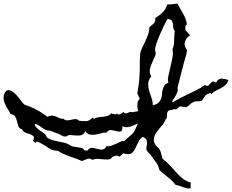

<svg xmlns="http://www.w3.org/2000/svg" viewBox="-110 -904 1301 1077"><path d="M1170.9 -455.1Q1166 -437.5 1154.8 -427.2Q1143.6 -417 1129.4 -409.7Q1115.2 -402.3 1100.6 -395Q1085.9 -387.7 1075.2 -376L1069.3 -382.8L1067.4 -381.8Q1053.7 -377 1046.9 -372.1Q1040 -367.2 1032.2 -353.5Q1024.4 -339.8 1018.1 -337.4Q1011.7 -335 995.1 -335.9Q984.4 -335.9 976.6 -332.5Q968.8 -329.1 961.9 -323.7Q955.1 -318.4 948.7 -312Q942.4 -305.7 933.6 -301.8Q925.8 -304.7 916.5 -305.2Q907.2 -305.7 899.4 -307.6Q894.5 -302.7 888.2 -298.3Q881.8 -293.9 877 -289.1Q873 -293 868.7 -292Q864.3 -291 859.4 -289.1Q855.5 -287.1 853 -287.6Q850.6 -288.1 845.7 -287.1Q834 -284.2 830.6 -277.8Q827.1 -271.5 826.7 -263.2Q826.2 -254.9 826.2 -247.1Q826.2 -239.3 820.3 -235.4H819.3V-234.4Q812.5 -214.8 796.9 -197.8Q781.2 -180.7 768.6 -162.6Q755.9 -144.5 752.9 -125.5Q750 -106.4 768.6 -83V-82H769.5Q786.1 -70.3 791.5 -51.3Q796.9 -32.2 801.8 -13.7L802.7 -12.7Q820.3 1 835 15.6Q849.6 30.3 864.3 46.9Q885.7 72.3 907.2 91.3Q928.7 110.4 960.9 121.1Q959 128.9 959.5 136.7Q960 144.5 959 152.3Q947.3 154.3 937 151.9Q926.8 149.4 917 146Q907.2 142.6 897.5 138.7Q887.7 134.8 876 133.8Q855.5 108.4 831.5 89.8Q807.6 71.3 783.2 48.8Q780.3 30.3 772.5 17.6Q764.6 4.9 752.9 -9.8Q748 -15.6 743.7 -23.4Q739.3 -31.2 733.4 -37.1Q727.5 -42 719.2 -51.8Q710.9 -61.5 710.9 -69.3Q710.9 -78.1 712.9 -86.4Q714.8 -94.7 714.8 -103.5Q714.8 -116.2 709 -123.5Q703.1 -130.9 692.4 -135.7L690.4 -136.7L689.5 -135.7Q675.8 -126 669.9 -115.2Q664.1 -104.5 657.2 -88.9Q651.4 -75.2 645.5 -64.5Q639.6 -53.7 631.3 -46.9Q623 -40 611.3 -39.1Q599.6 -38.1 583 -43.9H581.1Q576.2 -39.1 570.8 -34.2Q565.4 -29.3 559.6 -24.4Q551.8 -33.2 540 -30.3Q528.3 -27.3 518.6 -23.4V-22.5Q512.7 -10.7 500 -9.8Q487.3 -8.8 471.2 -10.3Q455.1 -11.7 438.5 -12.7Q421.9 -13.7 408.2 -6.8Q400.4 -13.7 393.1 -14.2Q385.7 -14.6 378.4 -12.2Q371.1 -9.8 363.3 -5.9Q355.5 -2 347.7 -1Q336.9 -6.8 317.9 -13.7Q298.8 -20.5 278.3 -27.8Q257.8 -35.2 240.2 -43Q222.7 -50.8 215.8 -58.6H214.8Q193.4 -58.6 179.2 -64.9Q165 -71.3 147.5 -84Q134.8 -91.8 124 -98.1Q113.3 -104.5 97.7 -109.4L95.7 -110.4Q90.8 -100.6 85.9 -104.5Q81.1 -108.4 74.2 -114.3Q79.1 -119.1 79.6 -125.5Q80.1 -131.8 80.1 -137.7Q68.4 -148.4 59.1 -151.4Q49.8 -154.3 41.5 -156.7Q33.2 -159.2 26.4 -163.1Q19.5 -167 12.7 -179.7H11.7Q-2.9 -183.6 -7.3 -196.8Q-11.7 -210 -14.6 -223.6Q-17.6 -237.3 -24.4 -249.5Q-31.2 -261.7 -50.8 -264.6Q-58.6 -280.3 -68.8 -296.4Q-79.1 -312.5 -85 -328.6Q-90.8 -344.7 -89.8 -361.3Q-88.9 -377.9 -75.2 -394.5Q-60.5 -402.3 -45.9 -394Q-31.2 -385.7 -17.6 -370.6Q-3.9 -355.5 7.8 -338.9Q19.5 -322.3 30.3 -315.4H31.2Q56.6 -307.6 82.5 -294.9Q108.4 -282.2 129.9 -267.6Q136.7 -262.7 142.6 -258.8Q148.4 -254.9 154.3 -250Q155.3 -250 156.2 -249L158.2 -250Q172.9 -256.8 184.6 -255.4Q196.3 -253.9 206.1 -249.5Q215.8 -245.1 225.1 -240.7Q234.4 -236.3 245.1 -238.3Q255.9 -228.5 267.6 -229Q279.3 -229.5 290.5 -232.4Q301.8 -235.4 312.5 -235.8Q323.2 -236.3 333 -227.5V-226.6Q358.4 -223.6 375 -224.6Q391.6 -225.6 410.2 -245.1L417 -237.3Q427.7 -244.1 440.4 -246.1Q453.1 -248 466.3 -249Q479.5 -250 492.2 -253.9Q504.9 -257.8 515.6 -269.5Q520.5 -264.6 527.3 -263.7Q534.2 -262.7 540 -262.7Q542 -264.6 543.5 -265.1Q544.9 -265.6 545.9 -267.6Q549.8 -261.7 554.7 -261.7Q559.6 -261.7 564.9 -264.2Q570.3 -266.6 575.2 -270Q580.1 -273.4 583 -275.4Q588.9 -268.6 594.2 -268.1Q599.6 -267.6 605 -270Q610.4 -272.5 616.2 -274.9Q622.1 -277.3 627.9 -275.4L628.9 -274.4L666 -280.3Q660.2 -295.9 660.2 -316.4Q660.2 -336.9 673.8 -349.6Q673.8 -350.6 671.4 -356Q668.9 -361.3 666.5 -366.7Q664.1 -372.1 662.1 -376.5Q660.2 -380.9 660.2 -381.8Q662.1 -389.6 663.1 -398.4Q664.1 -407.2 666 -415Q668.9 -432.6 670.4 -450.7Q671.9 -468.8 672.9 -487.3Q674.8 -515.6 674.3 -542.5Q673.8 -569.3 675.8 -597.7Q676.8 -613.3 685.1 -630.9Q693.4 -648.4 702.6 -667.5Q711.9 -686.5 719.7 -707.5Q727.5 -728.5 727.5 -751Q733.4 -756.8 740.2 -761.7Q747.1 -766.6 752.4 -772Q757.8 -777.3 760.3 -784.7Q762.7 -792 759.8 -801.8Q785.2 -817.4 802.2 -834.5Q819.3 -851.6 829.1 -879.9Q846.7 -877.9 858.4 -880.4Q870.1 -882.8 884.8 -883.8Q899.4 -856.4 917 -827.1Q934.6 -797.9 938.5 -767.6Q930.7 -763.7 930.2 -754.9Q929.7 -746.1 929.7 -738.3L928.7 -736.3Q944.3 -720.7 956.1 -706.1Q932.6 -690.4 926.8 -668Q920.9 -645.5 939.5 -623Q937.5 -604.5 931.6 -586.4Q925.8 -568.4 920.9 -549.8L884.8 -408.2Q889.6 -404.3 886.7 -394Q883.8 -383.8 877.9 -372.1Q872.1 -360.4 865.2 -350.1Q858.4 -339.8 855.5 -335.9L859.4 -331.1Q878.9 -341.8 899.9 -353Q920.9 -364.3 941.4 -374Q966.8 -385.7 992.2 -398.4Q1017.6 -411.1 1040 -427.7Q1051.8 -418.9 1057.6 -423.3Q1063.5 -427.7 1068.8 -434.6Q1074.2 -441.4 1081.5 -445.8Q1088.9 -450.2 1102.5 -440.4Q1103.5 -441.4 1103.5 -443.4Q1114.3 -463.9 1134.3 -462.9Q1154.3 -461.9 1170.9 -455.1ZM869.1 -733.4Q862.3 -739.3 861.8 -750Q861.3 -760.7 859.9 -771Q858.4 -781.2 852.5 -789.1Q846.7 -796.9 828.1 -796.9L827.1 -794.9Q819.3 -780.3 808.1 -756.8Q796.9 -733.4 786.1 -708.5Q775.4 -683.6 767.6 -660.6Q759.8 -637.7 759.8 -623Q766.6 -606.4 759.8 -589.4Q752.9 -572.3 744.1 -554.2Q735.4 -536.1 731 -516.6Q726.6 -497.1 738.3 -475.6Q721.7 -454.1 721.2 -434.6Q720.7 -415 726.6 -395Q732.4 -375 739.7 -355Q747.1 -335 747.1 -313.5Q768.6 -318.4 778.8 -328.1Q789.1 -337.9 793.5 -350.1Q797.9 -362.3 798.8 -376Q799.8 -389.6 802.7 -401.9Q805.7 -414.1 812.5 -424.3Q819.3 -434.6 835 -439.5Q829.1 -452.1 834 -476.1Q838.9 -500 845.7 -527.3Q852.5 -554.7 857.4 -581.5Q862.3 -608.4 857.4 -627Q865.2 -645.5 866.2 -660.2Q867.2 -674.8 867.2 -694.3Q867.2 -702.1 868.7 -714.8Q870.1 -727.5 869.1 -733.4ZM663.1 -211.9Q654.3 -207 643.6 -202.1Q632.8 -197.3 621.1 -193.8Q609.4 -190.4 597.7 -190.4Q585.9 -190.4 577.1 -196.3Q577.1 -169.9 567.9 -167Q558.6 -164.1 544.4 -168Q530.3 -171.9 514.6 -174.3Q499 -176.8 487.3 -160.2Q472.7 -161.1 456.5 -156.2Q440.4 -151.4 424.3 -148.9Q408.2 -146.5 394 -149.4Q379.9 -152.3 369.1 -168L366.2 -163.1Q356.4 -147.5 343.3 -145Q330.1 -142.6 315.4 -144Q300.8 -145.5 286.6 -146.5Q272.5 -147.5 261.7 -138.7Q248 -136.7 237.3 -143.1Q226.6 -149.4 213.9 -156.2L209 -152.3H208Q209 -154.3 210.9 -156.2Q208 -157.2 201.7 -159.2Q195.3 -161.1 191.4 -163.1Q183.6 -166 176.3 -168.9Q168.9 -171.9 161.1 -171.9Q150.4 -171.9 137.7 -179.7Q125 -187.5 116.2 -194.3Q110.4 -199.2 103 -203.1Q95.7 -207 87.9 -209L84 -204.1Q89.8 -192.4 97.2 -185.5Q104.5 -178.7 112.3 -172.9Q120.1 -167 128.9 -161.6Q137.7 -156.2 145.5 -148.4Q150.4 -131.8 167 -124.5Q183.6 -117.2 204.6 -112.8Q225.6 -108.4 247.1 -104Q268.6 -99.6 283.2 -88.9Q292 -83 303.7 -81.1Q315.4 -79.1 327.1 -77.6Q338.9 -76.2 348.6 -73.2Q358.4 -70.3 363.3 -60.5L381.8 -59.6Q382.8 -60.5 382.8 -61.5Q393.6 -76.2 407.2 -74.7Q420.9 -73.2 435.1 -68.8Q449.2 -64.5 463.4 -64.9Q477.5 -65.4 488.3 -85Q500 -81.1 514.6 -86.4Q529.3 -91.8 543.5 -98.6Q557.6 -105.5 568.8 -110.4Q580.1 -115.2 585.9 -111.3Q587.9 -115.2 598.1 -123.5Q608.4 -131.8 611.3 -134.8Q626 -146.5 632.8 -153.8Q639.6 -161.1 644 -168.5Q648.4 -175.8 651.9 -185.5Q655.3 -195.3 663.1 -211.9Z"/></svg>

Font: Homemade Apple
Style: Regular
Weight: 400
Designer: Font Diner, Inc
Foundry: Font Diner, Inc
Version: Version 1.000